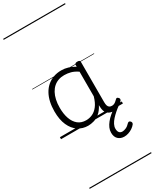

<svg xmlns="http://www.w3.org/2000/svg" viewBox="-363 -1092 1349 1674"><g transform="rotate(-30 311.5 -255.0)"><path d="M265 17Q210 17 166 -12Q122 -41 96.5 -98Q71 -155 71 -238Q71 -288 80.5 -331Q90 -374 109 -408.5Q128 -443 156 -467.5Q184 -492 220.5 -505.5Q257 -519 301 -519Q335 -519 368 -509Q401 -499 434 -479V-495Q434 -506 440.5 -510.5Q447 -515 461 -515Q475 -515 481 -510.5Q487 -506 487 -496V-91Q487 -70 491.5 -56.5Q496 -43 506 -36.5Q516 -30 531 -30Q541 -30 550.5 -33.5Q560 -37 569.5 -44.5Q579 -52 590 -63Q595 -69 601.5 -68.5Q608 -68 614 -61Q621 -55 622 -48Q623 -41 619 -34Q608 -19 592 -7.5Q576 4 558 10.5Q540 17 522 17Q501 17 485.5 11.5Q470 6 458.5 -5.5Q447 -17 441.5 -33.5Q436 -50 435 -72Q435 -76 434.5 -81.5Q434 -87 434 -92Q411 -47 382 -23.5Q353 0 322.5 8.5Q292 17 265 17ZM127 -242Q127 -180 143.5 -133Q160 -86 192.5 -59.5Q225 -33 274 -33Q306 -33 336.5 -46.5Q367 -60 392.5 -92.5Q418 -125 434 -181V-429Q399 -453 367 -461.5Q335 -470 302 -470Q270 -470 243 -460.5Q216 -451 194.5 -432Q173 -413 158 -385.5Q143 -358 135 -322Q127 -286 127 -242ZM491 257Q454 257 430 235Q406 213 406 170Q406 145 416 122Q426 99 444 76.5Q462 54 486.5 33Q511 12 540 -10H585V-4Q561 13 538 33Q515 53 496.5 73.5Q478 94 467 115.5Q456 137 456 158Q456 184 467 197Q478 210 498 210Q514 210 534.5 201Q555 192 574 171Q581 164 588 163.5Q595 163 601 169Q609 176 610 184Q611 192 606 200Q593 217 573.5 230Q554 243 532.5 250Q511 257 491 257ZM0 490H623V500H0ZM0 -20H623V0H0ZM0 -505H623V-500H0ZM0 -1010H623V-1000H0Z"/></g></svg>

Font: Playwrite ES Guides
Style: Regular
Weight: 400
Designer: Veronika Burian, José Scaglione
Foundry: TypeTogether
Version: Version 1.003